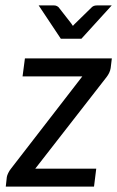

<svg xmlns="http://www.w3.org/2000/svg" viewBox="-20 -695 436 715"><path d="M1.5 0ZM392.1 -441.4Q390.6 -432.1 386.5 -423.6Q382.3 -415 377 -408.2L111.3 -66.9H338.4L330.1 0H1.5L5.4 -35.6Q6.3 -41.5 10.5 -50.3Q14.6 -59.1 20.5 -66.4L286.6 -410.6H64L72.8 -477.5H396.5ZM124 -674.8H181.6Q187 -674.8 191.4 -672.6Q195.8 -670.4 198.2 -668L245.1 -607.9L251.5 -598.6Q253.9 -601.1 255.9 -603.5Q257.8 -606 260.3 -607.9L321.8 -668Q328.6 -674.8 340.8 -674.8H396L283.2 -550.8H206.5Z"/></svg>

Font: Carlito
Style: Italic
Weight: 400
Italic angle: -7°
Designer: Lukasz Dziedzic
Foundry: tyPoland Lukasz Dziedzic
Version: Version 1.104